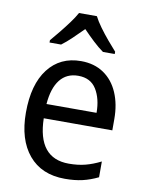

<svg xmlns="http://www.w3.org/2000/svg" viewBox="-87 -921 683 899"><g transform="rotate(10 255.0 -471.0)"><path d="M264 -639Q327 -639 372 -608.5Q417 -578 440.5 -523.5Q464 -469 464 -399V-345H138Q142 -156 290 -156Q333 -156 368 -165Q403 -174 441 -193V-118Q404 -100 367.5 -91.5Q331 -83 284 -83Q173 -83 112 -156Q51 -229 51 -357Q51 -491 108 -565Q165 -639 264 -639ZM263 -569Q208 -569 176.5 -529Q145 -489 139 -413H377Q377 -480 349.5 -524.5Q322 -569 263 -569ZM300 -859Q311 -837 331 -809.5Q351 -782 373 -756Q395 -730 413 -710V-699H357Q333 -716 307.5 -740Q282 -764 257 -790Q231 -764 206 -740Q181 -716 158 -699H103V-710Q121 -731 142.5 -757.5Q164 -784 183.5 -810.5Q203 -837 215 -859Z"/></g></svg>

Font: Noto Sans Kannada UI SemiCondensed
Style: Regular
Weight: 400
Width: 4
Designer: Jelle Bosma - Monotype Design Team
Foundry: Monotype Imaging Inc.
Version: Version 2.005; ttfautohint (v1.8.4.7-5d5b)